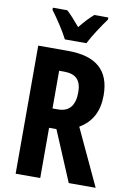

<svg xmlns="http://www.w3.org/2000/svg" viewBox="-100 -994 713 1054"><g transform="rotate(10 256.0 -466.5)"><path d="M202 -773H322C343 -815 387 -882 416 -921V-933H338C312 -910 291 -888 262 -852C234 -885 209 -914 187 -933H107V-921C137 -882 183 -812 202 -773ZM230 -714H64V0H201V-280H242L360 0H510L363 -315C433 -356 465 -420 465 -507C465 -645 389 -714 230 -714ZM229 -598C294 -598 325 -567 325 -500C325 -425 293 -388 232 -388H201V-598Z"/></g></svg>

Font: Noto Sans Lao Looped ExtraCondensed
Style: Bold
Weight: 700
Width: 2
Designer: Mark Frömberg, Ben Mitchell
Foundry: The Fontpad Ltd
Version: Version 1.002